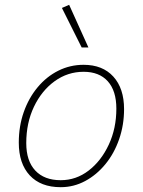

<svg xmlns="http://www.w3.org/2000/svg" viewBox="-20 -770 592 797"><path d="M327 -501Q406 -501 450.5 -452Q495 -403 495 -317Q495 -251 474.5 -192Q454 -133 417.5 -88.5Q381 -44 333.5 -18.5Q286 7 232 7Q149 7 103.5 -42Q58 -91 58 -178Q58 -246 78.5 -304.5Q99 -363 136 -407.5Q173 -452 222 -476.5Q271 -501 327 -501ZM232 -22Q296 -22 348 -62Q400 -102 431.5 -169.5Q463 -237 463 -319Q463 -393 427.5 -432.5Q392 -472 327 -472Q261 -472 207 -433Q153 -394 121 -327Q89 -260 89 -176Q89 -102 126.5 -62Q164 -22 232 -22ZM319 -573 237 -737 267 -750 347 -573Z"/></svg>

Font: Livvic Thin
Style: Italic
Weight: 250
Italic angle: -10°
Designer: Jacques Le Bailly, Baron von Fonthausen
Version: Version 1.001; ttfautohint (v1.8.2)